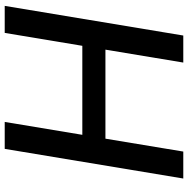

<svg xmlns="http://www.w3.org/2000/svg" viewBox="-12 -754 767 782"><g transform="rotate(-90 371.0 -363.5)"><path d="M34.4 0 155.2 -727.3H264.9L212.4 -411.2H574.9L627.5 -727.3H737.6L616.8 0H506.7L559.3 -317.1H196.7L144.2 0Z"/></g></svg>

Font: Karasuma Gothic
Style: Medium Italic
Weight: 500
Italic angle: 9.39998°
Designer: Rasmus Andersson / Ryoko Nishizuka
Foundry: Genbu
Version: Version 1.00